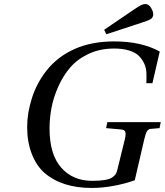

<svg xmlns="http://www.w3.org/2000/svg" viewBox="-20 -911 812 946"><path d="M493.2 -764.2 638.2 -862.8Q662.6 -879.4 674.3 -885.3Q686 -891.1 695.8 -891.1Q712.4 -891.1 723.6 -873.3Q734.9 -855.5 734.9 -840.8Q734.9 -824.2 721.7 -816.4Q708.5 -808.6 673.8 -797.9L503.9 -742.2ZM113.8 -285.2Q113.8 -355 137.7 -429Q161.6 -502.9 209 -563Q263.2 -631.8 347.2 -669.4Q431.2 -707 543 -707Q675.8 -707 767.1 -657.2L731 -501H701.2Q702.1 -526.9 701.4 -551.5Q700.7 -576.2 690.4 -598.1Q680.2 -620.1 663.3 -636.5Q646.5 -652.8 615.5 -662.4Q584.5 -671.9 542 -671.9Q473.1 -671.9 417.5 -646Q361.8 -620.1 326.7 -579.3Q291.5 -538.6 267.6 -485.4Q243.7 -432.1 233.9 -380.4Q224.1 -328.6 224.1 -277.8Q224.1 -150.4 281.5 -85.2Q338.9 -20 434.1 -20Q471.7 -20 496.1 -24.2Q520.5 -28.3 533 -36.9Q545.4 -45.4 550.3 -53.5Q555.2 -61.5 558.1 -74.2L595.2 -225.1Q601.1 -251.5 597.2 -261.5Q593.3 -271.5 578.1 -272.9L502.9 -279.8L508.8 -309.1H772L766.1 -279.8L722.2 -275.9Q710 -274.4 703.6 -263.4Q697.3 -252.4 690.9 -225.1L644 -22.9Q598.6 -6.3 541.7 4.4Q484.9 15.1 432.1 15.1Q285.6 15.1 199.2 -59.1Q159.7 -93.8 136.7 -152.6Q113.8 -211.4 113.8 -285.2Z"/></svg>

Font: Linguistics Pro
Style: Italic
Weight: 400
Italic angle: -12°
Designer: Stefan Peev, Context Ltd
Foundry: Stefan Peev, Context Ltd
Version: Version 001.000